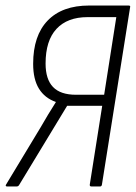

<svg xmlns="http://www.w3.org/2000/svg" viewBox="-20 -675 491 695"><path d="M6 0Q2 0 1 -2Q0 -4 2 -7L127 -214Q140 -237 154 -260Q168 -283 182 -305V-306Q142 -320 121 -354Q100 -388 100 -444Q100 -546 152.5 -600.5Q205 -655 303 -655H445Q453 -655 451 -649L349 -7Q348 0 342 0H311Q304 0 305 -7L350 -292H223L49 -5Q46 0 40 0ZM255 -332H357L401 -613H297Q224 -613 184.5 -570.5Q145 -528 145 -445Q145 -388 172 -360Q199 -332 255 -332Z"/></svg>

Font: Sofia Sans Condensed Light
Style: Italic
Weight: 300
Italic angle: -9°
Version: Version 4.100